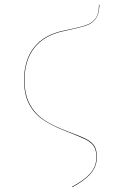

<svg xmlns="http://www.w3.org/2000/svg" viewBox="-20 -587 473 797"><path d="M279 188Q330 161 355 132.5Q380 104 380 65Q380 36 369.5 20Q359 4 336.5 -7.5Q314 -19 257 -41Q197 -64 159.5 -89.5Q122 -115 101 -154.5Q80 -194 80 -255Q80 -338 121.5 -390.5Q163 -443 245 -460Q309 -473 335.5 -482Q362 -491 376 -509.5Q390 -528 391 -567H393Q391 -527 376.5 -508Q362 -489 336.5 -480.5Q311 -472 245 -458Q164 -441 123 -389Q82 -337 82 -255Q82 -195 103 -155.5Q124 -116 161 -90.5Q198 -65 257 -43Q314 -22 337.5 -10Q361 2 371.5 18.5Q382 35 382 65Q382 104 356.5 133.5Q331 163 280 190Z"/></svg>

Font: FiraGO Two
Style: Regular
Weight: 100
Designer: bBox Type
Foundry: bBox Type GmbH
Version: Version 1.001